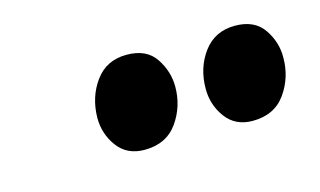

<svg xmlns="http://www.w3.org/2000/svg" viewBox="-39 -849 583 350"><g transform="rotate(-15 253.0 -674.0)"><path d="M200.5 -586.5Q167.5 -586.5 149.8 -610.5Q132 -634.5 132 -665Q132.5 -704.5 153.8 -733.5Q175 -762.5 213 -762.5Q250.5 -762.5 267.2 -737.5Q284 -712.5 284 -683.5Q284 -646 262.8 -616.2Q241.5 -586.5 200.5 -586.5ZM404.5 -586.5Q372 -586.5 354.2 -610.5Q336.5 -634.5 336.5 -665Q336.5 -704.5 358 -733.5Q379.5 -762.5 417.5 -762.5Q454.5 -762.5 471.5 -737.5Q488.5 -712.5 488 -683.5Q488 -646 466.8 -616.2Q445.5 -586.5 404.5 -586.5Z"/></g></svg>

Font: Merriweather 120pt Black
Style: Italic
Weight: 900
Italic angle: -7.8°
Version: Version 2.101